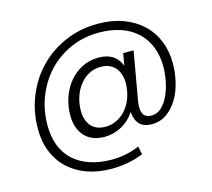

<svg xmlns="http://www.w3.org/2000/svg" viewBox="-115 -775 1227 1110"><g transform="rotate(-15 498.5 -220.5)"><path d="M713 6Q662 6 638 -21.5Q614 -49 612 -94Q580 -46 532 -20Q484 6 430 6Q353 6 311 -40.5Q269 -87 269 -165Q269 -220 286.5 -271Q304 -322 336 -361Q368 -400 413 -423Q458 -446 512 -446Q614 -446 645 -362L658 -434H720L669 -143Q661 -98 673 -70.5Q685 -43 724 -43Q758 -43 783.5 -67Q809 -91 826.5 -128.5Q844 -166 853 -211.5Q862 -257 862 -299Q862 -366 840.5 -419Q819 -472 779 -509Q739 -546 681.5 -565.5Q624 -585 552 -585Q460 -585 382 -550.5Q304 -516 247.5 -456Q191 -396 159 -315.5Q127 -235 127 -143Q127 -74 148 -20.5Q169 33 209.5 69.5Q250 106 307.5 125Q365 144 437 144Q479 144 521.5 135.5Q564 127 602 110L612 159Q568 177 520 186Q472 195 422 195Q342 195 277 172Q212 149 165.5 106Q119 63 93.5 1.5Q68 -60 68 -136Q68 -241 105 -332Q142 -423 207.5 -490.5Q273 -558 363 -597Q453 -636 560 -636Q643 -636 709.5 -611.5Q776 -587 823 -543Q870 -499 895 -438Q920 -377 920 -303Q920 -246 906.5 -190.5Q893 -135 866.5 -91.5Q840 -48 801.5 -21Q763 6 713 6ZM626 -238Q630 -269 624.5 -297Q619 -325 605 -346Q591 -367 567.5 -379Q544 -391 511 -391Q470 -391 437.5 -372.5Q405 -354 382 -323.5Q359 -293 347 -254Q335 -215 335 -175Q335 -118 364.5 -83.5Q394 -49 451 -49Q484 -49 514 -63Q544 -77 567.5 -101.5Q591 -126 606.5 -161Q622 -196 626 -238Z"/></g></svg>

Font: SVN-Poppins Light
Style: Italic
Weight: 300
Italic angle: -10°
Designer: Ninad Kale (Devanagari), Jonny Pinhorn (Latin)
Foundry: Indian Type Foundry
Version: Version 3.002 2017; ttfautohint (v1.8.3)